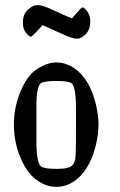

<svg xmlns="http://www.w3.org/2000/svg" viewBox="-20 -729 470 749"><path d="M199.2 0Q164.1 0 130.9 -21.5Q88.9 -46.9 61.5 -109.9Q34.2 -172.9 34.2 -242.2Q34.2 -311.5 61 -374.5Q87.9 -437.5 127 -461.4Q166 -485.4 199.7 -485.4Q233.4 -485.4 265.6 -465.8Q330.1 -423.8 354.5 -320.3Q364.3 -277.3 364.3 -242.7Q364.3 -208 354.5 -165Q336.9 -89.8 295.9 -44.9Q253.9 0 199.2 0ZM122.1 -177.7Q122.1 -87.9 142.6 -78.1Q157.2 -70.3 200.2 -70.3Q203.1 -70.3 205.1 -70.3Q252 -70.3 264.6 -86.9Q273.4 -96.7 274.9 -122.6Q276.4 -148.4 276.4 -214.8V-307.6Q276.4 -396.5 255.9 -406.2Q240.2 -413.1 199.2 -413.1Q158.2 -413.1 142.6 -406.2Q122.1 -397.5 122.1 -318.4Q122.1 -314.5 122.1 -310.5ZM279.3 -578.1Q262.7 -578.1 224.6 -595.7Q186.5 -613.3 146.5 -630.9Q137.7 -622.1 121.6 -604.5Q105.5 -586.9 100.6 -585.9Q95.7 -585 82.5 -599.6Q69.3 -614.3 69.3 -640.6Q69.3 -673.8 88.9 -691.4Q108.4 -709 125 -709Q126 -709 127 -709Q127.9 -709 128.9 -709Q148.4 -708 184.6 -690.9Q220.7 -673.8 260.7 -657.2L281.2 -680.7Q296.9 -699.2 301.8 -700.2Q306.6 -701.2 319.3 -686Q332 -670.9 332 -645.5Q332 -642.6 332 -639.6Q330.1 -609.4 311.5 -592.8Q294.9 -578.1 282.2 -578.1Q280.3 -578.1 279.3 -578.1Z"/></svg>

Font: Semi-Sweet
Style: Book
Weight: 400
Designer: Walter E Stewart
Version: 0.5